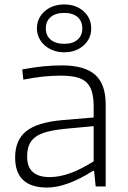

<svg xmlns="http://www.w3.org/2000/svg" viewBox="-20 -838 576 863"><path d="M192 5Q48 5 48 -130Q48 -208 97.5 -248Q147 -288 259 -298L401 -310V-358Q401 -397 393.5 -424Q386 -451 369 -467.5Q352 -484 323.5 -491Q295 -498 252 -498Q214 -498 175.5 -494Q137 -490 85 -480L80 -526Q135 -536 176 -540Q217 -544 259 -544Q360 -544 407.5 -502Q455 -460 455 -369V0H410L403 -70H398Q279 5 192 5ZM204 -42Q290 -42 401 -113V-271L272 -259Q224 -254 191.5 -245.5Q159 -237 139 -222Q119 -207 110.5 -185.5Q102 -164 102 -133Q102 -42 204 -42ZM269 -603Q243 -603 220.5 -611Q198 -619 181.5 -633.5Q165 -648 155.5 -667.5Q146 -687 146 -710Q146 -757 181 -787.5Q216 -818 269 -818Q321 -818 355.5 -787.5Q390 -757 390 -710Q390 -664 355.5 -633.5Q321 -603 269 -603ZM269 -641Q307 -641 328.5 -659.5Q350 -678 350 -710Q350 -743 328.5 -761.5Q307 -780 269 -780Q230 -780 208 -761.5Q186 -743 186 -710Q186 -678 208 -659.5Q230 -641 269 -641Z"/></svg>

Font: Encode Sans Wide
Style: ExtraLight
Weight: 200
Designer: Pablo Impallari, Andres Torresi
Foundry: Pablo Impallari, Andres Torresi
Version: Version 1.000; ttfautohint (v1.00) -l 8 -r 50 -G 200 -x 14 -